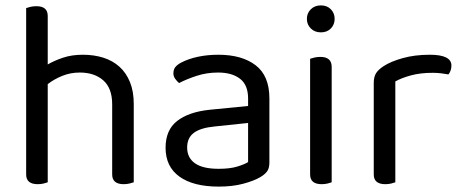

<svg xmlns="http://www.w3.org/2000/svg" viewBox="-20 -678 1713 712"><path d="M157 -2Q152 0 142 2.5Q132 5 120 5Q77 5 77 -31V-648Q82 -650 92.5 -652.5Q103 -655 115 -655Q157 -655 157 -619V-439Q181 -453 213.5 -464Q246 -475 287 -475Q329 -475 363.5 -464Q398 -453 423 -430.5Q448 -408 462 -373.5Q476 -339 476 -293V-2Q471 0 460.5 2.5Q450 5 439 5Q396 5 396 -31V-291Q396 -351 363 -380Q330 -409 276 -409Q241 -409 210.5 -396.5Q180 -384 157 -366V-2Z M900 -77V-222L776 -209Q724 -204 699 -185.5Q674 -167 674 -131Q674 -93 703 -72.5Q732 -52 791 -52Q833 -52 860.5 -60.5Q888 -69 900 -77ZM979 -313V-76Q979 -54 970.5 -42.5Q962 -31 945 -21Q921 -7 881.5 3.5Q842 14 791 14Q697 14 645.5 -23Q594 -60 594 -130Q594 -196 637 -229.5Q680 -263 758 -271L900 -285V-313Q900 -363 870 -386Q840 -409 789 -409Q747 -409 710 -397Q673 -385 644 -370Q636 -377 629.5 -386Q623 -395 623 -406Q623 -420 630 -429Q637 -438 652 -446Q679 -460 714 -467.5Q749 -475 790 -475Q877 -475 928 -436Q979 -397 979 -313Z M1210 -2Q1205 0 1195 2.5Q1185 5 1173 5Q1130 5 1130 -31V-460Q1135 -462 1145.5 -464.5Q1156 -467 1168 -467Q1210 -467 1210 -430ZM1170 -658Q1193 -658 1207 -643.5Q1221 -629 1221 -608Q1221 -587 1207 -572.5Q1193 -558 1170 -558Q1147 -558 1132.5 -572.5Q1118 -587 1118 -608Q1118 -629 1132.5 -643.5Q1147 -658 1170 -658Z M1446 -2Q1441 0 1431 2.5Q1421 5 1409 5Q1366 5 1366 -31V-370Q1366 -393 1374.5 -406.5Q1383 -420 1403 -433Q1429 -450 1473.5 -462.5Q1518 -475 1574 -475Q1654 -475 1654 -435Q1654 -425 1651 -416.5Q1648 -408 1643 -402Q1633 -404 1617 -406Q1601 -408 1585 -408Q1539 -408 1504 -398.5Q1469 -389 1446 -376Z"/></svg>

Font: Baloo 2 Latin
Style: Regular
Weight: 400
Designer: Sarang Kulkarni and Ek Type
Foundry: Ek Type
Version: Version 1.001